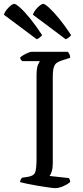

<svg xmlns="http://www.w3.org/2000/svg" viewBox="-59 -973 428 993"><path d="M227 0Q218 0 193 -3.5Q168 -7 137.5 -12Q107 -17 81.5 -22.5Q56 -28 45 -31Q45 -39 48.5 -45Q52 -51 55 -54L82 -58Q115 -62 122.5 -81Q130 -100 130 -152V-580Q130 -622 137.5 -638Q145 -654 147 -657H56Q53 -659 49.5 -663.5Q46 -668 45 -675Q50 -681 62 -688Q74 -695 86 -700Q98 -705 104 -705H291Q296 -701 300 -693Q304 -685 304 -674L263 -661Q247 -656 236 -649Q225 -642 219.5 -625.5Q214 -609 214 -575V-128Q214 -103 208.5 -86Q203 -69 197 -63L297 -52Q299 -50 301.5 -44.5Q304 -39 304 -31Q289 -19 267 -9.5Q245 0 227 0ZM131 -770 -39 -897Q-35 -910 -24.5 -923Q-14 -936 -3 -944.5Q8 -953 15 -953Q23 -953 45.5 -933Q68 -913 97.5 -876.5Q127 -840 159 -791Q155 -786 147 -779.5Q139 -773 131 -770ZM281 -770 111 -897Q115 -910 125.5 -923Q136 -936 147 -944.5Q158 -953 165 -953Q173 -953 195 -933Q217 -913 247 -876.5Q277 -840 309 -791Q305 -786 297 -779.5Q289 -773 281 -770Z"/></svg>

Font: Texturina 72pt
Style: Regular
Weight: 400
Designer: Guillermo Torres Carreño
Foundry: Omnibus-Type
Version: Version 1.002; ttfautohint (v1.8.3)